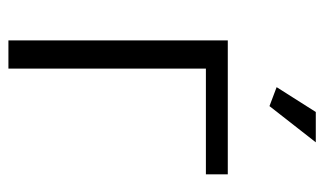

<svg xmlns="http://www.w3.org/2000/svg" viewBox="-177 -593 770 456"><g transform="rotate(90 208.0 -365.0)"><path d="M318 -730 232 -620 187 -637 246 -730ZM394 -521V-469H143V0H76V-521Z"/></g></svg>

Font: Raleway
Style: Regular
Weight: 400
Designer: Matt McInerney, Pablo Impallari, Rodrigo Fuenzalida
Foundry: Matt McInerney, Pablo Impallari, Rodrigo Fuenzalida
Version: Version 1.000;PS 001.001;hotconv 1.0.56; ttfautohint (v1.5)